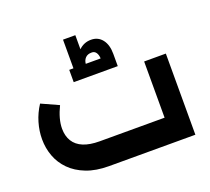

<svg xmlns="http://www.w3.org/2000/svg" viewBox="-130 -947 1221 1114"><g transform="rotate(-20 480.5 -390.5)"><path d="M362 0Q282 0 223 -23Q164 -46 125.5 -85Q87 -124 68.5 -174Q50 -224 50 -279Q50 -330 65 -381Q80 -432 110 -478L216 -430Q198 -393 189 -360Q180 -327 180 -297Q180 -252 200 -219.5Q220 -187 260 -170.5Q300 -154 360 -154H761V-501H895V0ZM336 -528V-604H362V-781H438V-694Q453 -709 472 -717Q491 -725 514 -725Q557 -725 582.5 -692.5Q608 -660 608 -604V-528ZM438 -604H530Q529 -627 519 -641Q509 -655 491 -654Q467 -654 453.5 -640Q440 -626 438 -604Z"/></g></svg>

Font: Alexandria SemiBold
Style: Regular
Weight: 600
Designer: Mohamed Gaber
Foundry: Kief Type Foundry
Version: Version 5.100